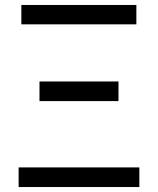

<svg xmlns="http://www.w3.org/2000/svg" viewBox="-20 -753 635 773"><path d="M55 -79H541V0H55ZM139 -425H457V-346H139ZM66 -733H529V-655H66Z"/></svg>

Font: Source Han Sans K Regular
Style: Regular
Weight: 400
Designer: Ryoko NISHIZUKA  (kana & ideographs); Paul D. Hunt (Latin, Greek & Cyrillic); Wenlong ZHANG  (bopomofo); Sandoll Communi
Foundry: Adobe Systems Incorporated
Version: Version 1.00 July 18, 2014, initial release